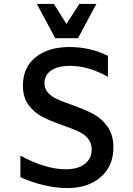

<svg xmlns="http://www.w3.org/2000/svg" viewBox="-20 -948 680 980"><path d="M84 -44V-154Q211 -84 317 -84Q377 -84 412.5 -111Q448 -138 448 -185Q448 -219 428.5 -241.5Q409 -264 379.5 -277.5Q350 -291 299 -309Q234 -332 194 -353Q154 -374 125.5 -412.5Q97 -451 97 -512Q97 -603 161.5 -655.5Q226 -708 336 -708Q388 -708 438 -696.5Q488 -685 531 -663V-556Q431 -612 337 -612Q276 -612 241.5 -588.5Q207 -565 207 -524Q207 -495 225 -475Q243 -455 270.5 -442.5Q298 -430 346 -413Q413 -389 455 -367Q497 -345 527.5 -303.5Q558 -262 559 -197Q559 -101 494.5 -44.5Q430 12 323 12Q266 12 203 -3Q140 -18 84 -44ZM255 -928 319 -826 385 -928H472L378 -753H262L168 -928Z"/></svg>

Font: Amiko SemiBold
Style: Regular
Weight: 600
Designer: Pablo Impallari, Rodrigo Fuenzalida, Andres Torresi
Foundry: Impallari Type
Version: Version 1.001; ttfautohint (v1.3)